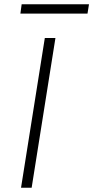

<svg xmlns="http://www.w3.org/2000/svg" viewBox="-20 -884 439 904"><path d="M79 0 191 -705H241L129 0ZM76 -820 82 -864H399L392 -820Z"/></svg>

Font: Nunito Sans 7pt ExtraLight
Style: Italic
Weight: 250
Italic angle: -9°
Designer: Vernon Adams
Foundry: Vernon Adams
Version: Version 3.101;gftools[0.9.27]